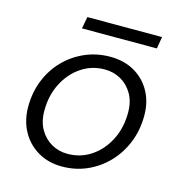

<svg xmlns="http://www.w3.org/2000/svg" viewBox="-100 -740 792 842"><g transform="rotate(15 296.0 -319.0)"><path d="M255 12Q194 12 146.5 -15.5Q99 -43 72 -92Q45 -141 45 -203Q45 -269 67.5 -324.5Q90 -380 130 -421Q170 -462 223 -485Q276 -508 337 -508Q399 -508 446 -481.5Q493 -455 520 -407.5Q547 -360 547 -297Q547 -231 524.5 -175Q502 -119 462 -77Q422 -35 369 -11.5Q316 12 255 12ZM264 -48Q324 -48 371.5 -80Q419 -112 447 -167Q475 -222 475 -291Q475 -341 454.5 -376Q434 -411 401 -429.5Q368 -448 328 -448Q269 -448 221.5 -416Q174 -384 146 -329Q118 -274 118 -205Q118 -155 138.5 -120Q159 -85 192 -66.5Q225 -48 264 -48ZM184 -596 194 -650H533L524 -596Z"/></g></svg>

Font: DM Sans 24pt Light
Style: Italic
Weight: 300
Italic angle: -10°
Designer: Colophon Foundry, Jonny Pinhorn
Foundry: Colophon Foundry
Version: Version 4.004;gftools[0.9.30]